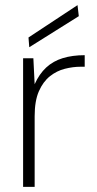

<svg xmlns="http://www.w3.org/2000/svg" viewBox="-20 -728 376 748"><path d="M70 0V-501H110L115 -400Q133 -440 160 -465Q187 -490 224.5 -501.5Q262 -513 310 -513V-468H294Q264 -468 232.5 -460Q201 -452 174.5 -431Q148 -410 131.5 -372.5Q115 -335 115 -275V0ZM94 -544 91 -582 282 -708 287 -665Z"/></svg>

Font: DM Sans 17pt ExtraLight
Style: Regular
Weight: 250
Version: Version 4.004;gftools[0.9.30]